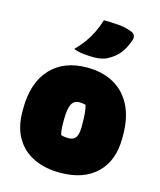

<svg xmlns="http://www.w3.org/2000/svg" viewBox="-123 -914 845 1014"><g transform="rotate(15 300.0 -407.0)"><path d="M299 -562Q382 -562 443.5 -528Q505 -494 539 -428Q573 -362 573 -264V-250Q573 -126 501.5 -57Q430 12 301 12Q219 12 157 -18Q95 -48 61 -106.5Q27 -165 27 -250V-264Q27 -405 98.5 -483.5Q170 -562 299 -562ZM305 -374Q276 -374 263 -348.5Q250 -323 250 -263V-250Q250 -204 257 -182Q265 -179 274.5 -177.5Q284 -176 299 -176Q325 -176 337.5 -193.5Q350 -211 350 -251V-264Q350 -300 348 -324Q346 -348 340 -369Q326 -374 305 -374ZM318 -826Q353 -826 395 -823Q437 -820 472 -806Q488 -800 492 -787.5Q496 -775 491 -763Q475 -717 452.5 -688.5Q430 -660 391 -639Q379 -632 359.5 -627.5Q340 -623 316 -623Q294 -623 262 -626Q230 -629 206 -639Q237 -671 257 -699.5Q277 -728 291.5 -758Q306 -788 318 -826Z"/></g></svg>

Font: Recursive Sn Csl St XBk
Style: Regular
Weight: 1000
Version: Version 1.079;hotconv 1.0.112;makeotfexe 2.5.65598; ttfautoh